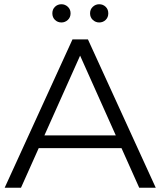

<svg xmlns="http://www.w3.org/2000/svg" viewBox="-20 -886 757 906"><path d="M2 0 322 -700H395L715 0H637L343 -657H373L79 0ZM128 -187 150 -247H557L579 -187ZM448 -780Q431 -780 418 -792Q405 -804 405 -823Q405 -842 418 -854Q431 -866 448 -866Q466 -866 478.5 -854Q491 -842 491 -823Q491 -804 478.5 -792Q466 -780 448 -780ZM270 -780Q252 -780 239.5 -792Q227 -804 227 -823Q227 -842 239.5 -854Q252 -866 270 -866Q287 -866 300 -854Q313 -842 313 -823Q313 -804 300 -792Q287 -780 270 -780Z"/></svg>

Font: Montserrat Thin
Style: Regular
Weight: 400
Version: Version 9.000